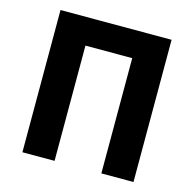

<svg xmlns="http://www.w3.org/2000/svg" viewBox="-98 -751 858 850"><g transform="rotate(15 331.5 -326.0)"><path d="M76.9 0V-651.8H586V0H438.7V-528.2H224.3V0Z"/></g></svg>

Font: Source Sans Variable
Style: Regular
Weight: 200
Designer: Paul D. Hunt
Foundry: Adobe Systems Incorporated
Version: Version 3.006;hotconv 1.0.111;makeotfexe 2.5.65597